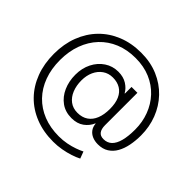

<svg xmlns="http://www.w3.org/2000/svg" viewBox="-204 -943 1375 1375"><g transform="rotate(45 484.0 -255.5)"><path d="M498 193.4Q397.9 193.4 316.7 161.1Q235.4 128.9 177.2 69.3Q119.1 9.8 87.9 -72.8Q56.6 -155.3 56.6 -255.9Q56.6 -355.5 88.1 -437.5Q119.6 -519.5 177.5 -579.1Q235.4 -638.7 315.7 -671.1Q396 -703.6 493.7 -703.6Q588.9 -703.6 666 -670.7Q743.2 -637.7 798.1 -579.8Q853 -522 882.3 -445.8Q911.6 -369.6 911.6 -283.7Q911.6 -230.5 902.3 -182.9Q893.1 -135.3 872.6 -98.6Q852.1 -62 818.8 -40.8Q785.6 -19.5 737.8 -19.5Q705.6 -19.5 680.4 -30.3Q655.3 -41 639.6 -62Q624 -83 621.6 -113.3H619.1Q602.5 -73.2 565.2 -45.9Q527.8 -18.6 471.2 -18.6Q408.7 -18.6 364 -50.8Q319.3 -83 295.2 -137.5Q271 -191.9 271 -258.3Q271 -324.7 297.6 -377.4Q324.2 -430.2 370.4 -460.9Q416.5 -491.7 474.1 -491.7Q525.9 -491.7 562 -468.8Q598.1 -445.8 614.7 -414.1H617.7V-481H677.2V-153.3Q677.2 -114.7 692.4 -94.5Q707.5 -74.2 739.7 -74.2Q777.8 -74.2 802.7 -98.1Q827.6 -122.1 839.8 -168.7Q852.1 -215.3 852.1 -283.2Q852.1 -358.9 827.1 -425Q802.2 -491.2 755.4 -541.5Q708.5 -591.8 642.1 -620.1Q575.7 -648.4 492.2 -648.4Q408.2 -648.4 339.6 -620.4Q271 -592.3 221.7 -540Q172.4 -487.8 145.8 -415.5Q119.1 -343.3 119.1 -254.9Q119.1 -166 145.8 -93.8Q172.4 -21.5 222.4 30.3Q272.5 82 342.5 109.9Q412.6 137.7 499.5 137.7Q540.5 137.7 578.4 130.4Q616.2 123 647.7 111.8Q679.2 100.6 701.2 89.4L720.7 141.6Q694.8 155.3 658.9 167Q623 178.7 581.8 186Q540.5 193.4 498 193.4ZM474.6 -75.7Q522 -75.7 554.4 -97.9Q586.9 -120.1 603.5 -161.4Q620.1 -202.6 620.1 -259.8Q620.1 -317.9 602.8 -356.7Q585.4 -395.5 553.2 -415Q521 -434.6 476.1 -434.6Q432.1 -434.6 399.4 -411.6Q366.7 -388.7 348.6 -349.4Q330.6 -310.1 330.6 -259.8Q330.6 -208.5 347.4 -166.5Q364.3 -124.5 396.5 -100.1Q428.7 -75.7 474.6 -75.7Z"/></g></svg>

Font: Inter 20pt Light
Style: Regular
Weight: 300
Version: Version 4.001;git-66647c0bb